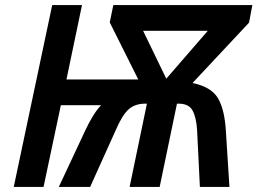

<svg xmlns="http://www.w3.org/2000/svg" viewBox="-20 -734 1011 754"><path d="M34 0H151L219 -321H377Q360 -303 344.5 -277.5Q329 -252 315 -222L211 0H334L435 -224Q460 -282 485 -304.5Q510 -327 551 -327H557L489 0H607L675 -327H681Q722 -327 736.5 -299.5Q751 -272 754 -223L765 0H881L867 -220Q862 -305 835.5 -349Q809 -393 736 -408L958 -645L971 -714H425L411 -646L523 -422H241L302 -714H185ZM633 -425 542 -613H796Z"/></svg>

Font: Noto Sans UI Medium
Style: Italic
Weight: 500
Italic angle: -12°
Designer: Monotype Design Team
Foundry: Monotype Imaging Inc.
Version: Version 1.901